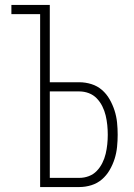

<svg xmlns="http://www.w3.org/2000/svg" viewBox="-20 -755 540 775"><path d="M142 0V-698H26V-735H181V-423H300Q325 -423 349 -415.5Q373 -408 391.5 -392Q410 -376 422.5 -354Q435 -332 442.5 -308.5Q450 -285 452.5 -260.5Q455 -236 455 -211Q455 -187 452.5 -162Q450 -137 442.5 -113.5Q435 -90 422.5 -68.5Q410 -47 391.5 -31Q373 -15 349 -7.5Q325 0 300 0ZM181 -37H300Q320 -37 338.5 -44Q357 -51 370.5 -65Q384 -79 393 -97Q402 -115 406.5 -134Q411 -153 413 -172.5Q415 -192 415 -211Q415 -231 413 -250.5Q411 -270 406.5 -289Q402 -308 393 -326Q384 -344 370.5 -358Q357 -372 338.5 -379Q320 -386 300 -386H181Z"/></svg>

Font: Zed Sans Extralight
Style: Regular
Weight: 200
Designer: Belleve Invis
Foundry: Belleve Invis
Version: Version 1.0.0; ttfautohint (v1.8.4)